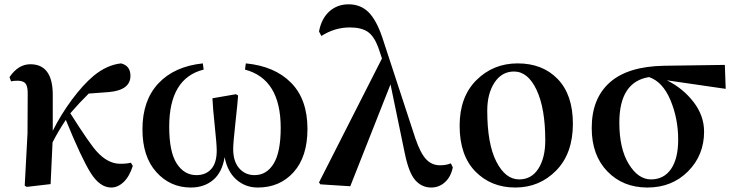

<svg xmlns="http://www.w3.org/2000/svg" viewBox="-20 -840 3353 876"><path d="M577.1 -97.7 585.9 -83Q570.3 -34.2 543.9 -9.3Q517.6 15.6 487.3 15.6Q435.5 15.6 393.6 -51.3Q351.6 -118.2 280.3 -293Q246.1 -242.2 219.7 -190.4Q213.9 -72.3 210.9 0L101.6 12.7L92.8 6.8L105.5 -231.4L106.4 -407.2Q107.4 -444.3 97.2 -458Q86.9 -471.7 60.5 -471.7Q41 -471.7 30.3 -468.8L23.4 -488.3Q63.5 -546.9 118.2 -546.9Q220.7 -546.9 220.7 -407.2V-243.2Q257.8 -317.4 308.1 -385.3Q358.4 -453.1 407.2 -494.1Q467.8 -543.9 532.2 -550.8Q575.2 -540 575.2 -494.1Q575.2 -428.7 476.6 -419.9L384.8 -413.1Q344.7 -374 300.8 -323.2Q388.7 -184.6 420.9 -149.4Q471.7 -92.8 528.3 -92.8Q559.6 -92.8 577.1 -97.7Z M1097.7 -522.5 1101.6 -550.8Q1233.4 -538.1 1308.1 -462.4Q1382.8 -386.7 1382.8 -252Q1382.8 -125 1319.8 -54.7Q1256.8 15.6 1156.2 15.6Q1099.6 15.6 1058.6 -20.5Q1017.6 -56.6 1004.9 -123Q993.2 -52.7 952.1 -18.6Q911.1 15.6 850.6 15.6Q756.8 15.6 693.4 -54.7Q629.9 -125 629.9 -250Q629.9 -381.8 702.6 -459.5Q775.4 -537.1 905.3 -550.8L909.2 -522.5Q752 -483.4 752 -261.7Q752 -147.5 786.1 -94.2Q820.3 -41 876 -41Q918.9 -41 943.8 -68.8Q968.8 -96.7 968.8 -153.3Q968.8 -181.6 960 -263.7Q951.2 -345.7 949.2 -391.6L1056.6 -410.2L1066.4 -404.3Q1064.5 -374 1054.2 -280.8Q1043.9 -187.5 1043.9 -160.2Q1043.9 -103.5 1071.3 -72.3Q1098.6 -41 1141.6 -41Q1196.3 -41 1228.5 -93.3Q1260.7 -145.5 1260.7 -256.8Q1260.7 -479.5 1097.7 -522.5Z M2037.1 -94.7 2045.9 -76.2Q2037.1 -33.2 2010.3 -8.8Q1983.4 15.6 1947.3 15.6Q1904.3 15.6 1874.5 -18.1Q1844.7 -51.8 1826.2 -143.6L1761.7 -455.1L1578.1 9.8L1441.4 1L1435.5 -7.8L1722.7 -573.2L1706.1 -623Q1686.5 -675.8 1657.2 -695.3Q1627.9 -714.8 1576.2 -714.8Q1506.8 -714.8 1446.3 -675.8L1435.5 -696.3Q1446.3 -754.9 1482.4 -787.6Q1518.6 -820.3 1570.3 -820.3Q1625 -820.3 1661.1 -784.7Q1697.3 -749 1724.6 -668L1875 -209Q1898.4 -140.6 1924.3 -113.3Q1950.2 -85.9 1987.3 -85.9Q2015.6 -85.9 2037.1 -94.7Z M2077.1 -266.6Q2077.1 -398.4 2153.8 -474.6Q2230.5 -550.8 2341.8 -550.8Q2456.1 -550.8 2524.9 -479Q2593.8 -407.2 2593.8 -275.4Q2593.8 -139.6 2517.6 -62Q2441.4 15.6 2331.1 15.6Q2220.7 15.6 2148.9 -57.6Q2077.1 -130.9 2077.1 -266.6ZM2348.6 -21.5Q2405.3 -21.5 2436.5 -70.8Q2467.8 -120.1 2467.8 -199.2Q2467.8 -345.7 2428.2 -429.7Q2388.7 -513.7 2325.2 -513.7Q2269.5 -513.7 2236.3 -463.4Q2203.1 -413.1 2203.1 -335Q2203.1 -183.6 2244.6 -102.5Q2286.1 -21.5 2348.6 -21.5Z M3074.2 -203.1Q3074.2 -298.8 3039.1 -382.8Q3003.9 -466.8 2941.4 -488.3Q2805.7 -466.8 2805.7 -280.3Q2805.7 -162.1 2848.6 -91.8Q2891.6 -21.5 2950.2 -21.5Q3008.8 -21.5 3041.5 -68.8Q3074.2 -116.2 3074.2 -203.1ZM3291 -434.6 3022.5 -473.6Q3095.7 -437.5 3144 -375Q3192.4 -312.5 3192.4 -239.3Q3192.4 -131.8 3119.1 -58.1Q3045.9 15.6 2933.6 15.6Q2822.3 15.6 2751 -58.1Q2679.7 -131.8 2679.7 -255.9Q2679.7 -390.6 2762.2 -463.9Q2844.7 -537.1 3009.8 -540L3287.1 -543.9Z"/></svg>

Font: GenRyuMin TW TTF Bold
Style: Regular
Weight: 700
Version: Version 1.300